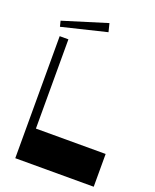

<svg xmlns="http://www.w3.org/2000/svg" viewBox="-157 -947 833 1035"><g transform="rotate(20 260.0 -429.0)"><path d="M60 0H510V-188H110V-700H60ZM36 -780 44 -748 300 -810 288 -858Z"/></g></svg>

Font: Ribes
Style: Bold
Weight: 900
Designer: Luigi Gorlero
Foundry: Collletttivo
Version: Version 2.100;Glyphs 3.1.2 (3151)